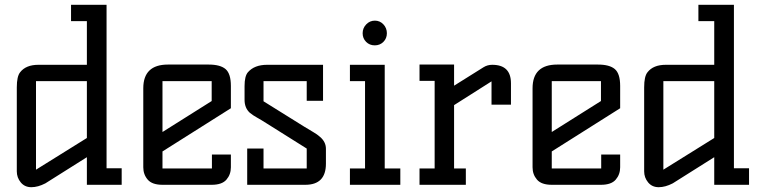

<svg xmlns="http://www.w3.org/2000/svg" viewBox="-20 -770 3181 800"><path d="M487 -69V0H342V-115L169 -6Q138 10 110.5 10Q83 10 66.5 -10Q50 -30 50 -56V-406Q50 -452 64 -469Q88 -500 140 -500H342V-682H276V-750H424V-69ZM342 -432H130V-63L342 -195Z M577 -402Q577 -501 680 -501H849Q898 -501 920 -482Q942 -463 942 -412V-319L657 -139V-68H863V-126H942V-73Q942 -43 923.5 -21.5Q905 0 862 0H657Q614 0 595.5 -21.5Q577 -43 577 -73ZM657 -220 862 -349V-432H657Z M1338 -88Q1338 0 1252 0H1010V-151H1078V-68H1258V-151L1094 -254Q1069 -270 1051 -280Q1033 -290 1021 -300Q999 -320 999 -354V-411Q999 -453 1013 -469Q1040 -500 1093 -500H1326V-350H1258V-432H1078V-348L1248 -242Q1269 -229 1285.5 -219.5Q1302 -210 1313 -200Q1338 -179 1338 -150Z M1583 -68H1648V0H1438V-68H1501V-432H1438V-500H1583ZM1542 -684Q1563 -684 1577.5 -668.5Q1592 -653 1592 -631.5Q1592 -610 1577.5 -595.5Q1563 -581 1541.5 -581Q1520 -581 1505.5 -595.5Q1491 -610 1491 -631.5Q1491 -653 1506 -668.5Q1521 -684 1542 -684Z M2031 -500Q2109 -500 2109 -423V-334H2028V-431L1872 -332V-68H1921V0H1728V-68H1791V-433H1728V-501H1872V-413L1995 -490Q2011 -500 2031 -500Z M2199 -402Q2199 -501 2302 -501H2471Q2520 -501 2542 -482Q2564 -463 2564 -412V-319L2279 -139V-68H2485V-126H2564V-73Q2564 -43 2545.5 -21.5Q2527 0 2484 0H2279Q2236 0 2217.5 -21.5Q2199 -43 2199 -73ZM2279 -220 2484 -349V-432H2279Z M3101 -69V0H2956V-115L2783 -6Q2752 10 2724.5 10Q2697 10 2680.5 -10Q2664 -30 2664 -56V-406Q2664 -452 2678 -469Q2702 -500 2754 -500H2956V-682H2890V-750H3038V-69ZM2956 -432H2744V-63L2956 -195Z"/></svg>

Font: Kelly Slab
Style: Regular
Weight: 400
Designer: Denis Masharov
Foundry: Denis Masharov
Version: Version 1.001